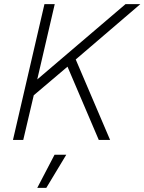

<svg xmlns="http://www.w3.org/2000/svg" viewBox="-20 -680 702 933"><path d="M43 0 196 -660H246L161 -294L590 -660H662L348 -391L515 0H460L308 -356L144 -217L93 0ZM302 72 205 233H161L245 72Z"/></svg>

Font: Work Sans Light
Style: Italic
Weight: 300
Italic angle: -13°
Designer: Wei Huang
Foundry: Wei Huang
Version: Version 2.010; ttfautohint (v1.8.3)